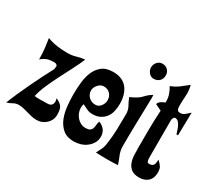

<svg xmlns="http://www.w3.org/2000/svg" viewBox="-120 -850 1204 1082"><g transform="rotate(30 481.5 -309.0)"><path d="M36 -429Q68 -417 100.5 -412.5Q133 -408 167 -408Q197 -408 221 -415.5Q245 -423 274 -426Q260 -392 238.5 -350.5Q217 -309 195 -266Q173 -223 155 -181.5Q137 -140 130 -106Q148 -103 171.5 -104Q195 -105 215 -105Q221 -105 227 -106.5Q233 -108 238 -113Q253 -128 243 -157Q274 -143 283.5 -127Q293 -111 293 -77Q293 -59 286 -44Q279 -29 267 -18Q255 -7 239.5 -0.5Q224 6 206 6Q189 6 173.5 2.5Q158 -1 142.5 -5.5Q127 -10 111 -14Q95 -18 79 -18Q59 -18 43 -8.5Q27 1 9 6Q21 -25 38.5 -64.5Q56 -104 75.5 -145Q95 -186 114.5 -224.5Q134 -263 150 -293Q150 -298 151 -302Q152 -306 152 -311Q152 -318 146 -321Q141 -326 131 -326Q104 -326 86.5 -320Q69 -314 48 -297V-307Q48 -338 44.5 -368.5Q41 -399 36 -429Z M447 -445Q479 -445 502 -434.5Q525 -424 539.5 -405Q554 -386 561 -361Q568 -336 568 -307Q568 -281 562.5 -258Q557 -235 544 -218Q531 -201 511 -190.5Q491 -180 463 -180Q441 -180 426 -187.5Q411 -195 392 -204Q390 -198 389 -191.5Q388 -185 388 -179Q388 -163 394 -147.5Q400 -132 410.5 -120Q421 -108 435 -100.5Q449 -93 466 -93Q487 -93 496 -99.5Q505 -106 508 -116Q511 -126 512 -138.5Q513 -151 517 -163Q540 -155 554 -137Q568 -119 568 -94Q568 -70 557 -51.5Q546 -33 529 -20Q512 -7 490.5 -0.5Q469 6 447 6Q402 6 375.5 -17Q349 -40 335.5 -74Q322 -108 318 -148Q314 -188 314 -221Q314 -256 317.5 -295.5Q321 -335 334 -368Q347 -401 373.5 -423Q400 -445 447 -445ZM389 -293Q389 -268 406.5 -251Q424 -234 449 -234Q471 -234 484.5 -252Q498 -270 498 -290Q498 -315 482.5 -331.5Q467 -348 441 -348Q421 -348 405 -330Q389 -312 389 -293Z M664 -624Q685 -624 698.5 -610Q712 -596 712 -576Q712 -553 698 -539Q684 -525 661 -525Q642 -525 629.5 -540.5Q617 -556 617 -574Q617 -594 630.5 -609Q644 -624 664 -624ZM706 -446 707 -425Q705 -346 703 -267Q701 -188 701 -109Q701 -80 712 -54.5Q723 -29 731 -3Q713 -2 695 -1.5Q677 -1 659 -1Q642 -1 624 -1.5Q606 -2 588 -3Q596 -20 604.5 -35.5Q613 -51 616 -71Q624 -122 625.5 -173Q627 -224 627 -276Q627 -301 615 -322.5Q603 -344 594 -367Q605 -372 615 -377Q625 -382 635 -388Q652 -398 666 -414Q680 -430 706 -446Z M761 -535Q790 -546 813.5 -563.5Q837 -581 860 -600Q869 -567 866.5 -532.5Q864 -498 864 -464Q864 -451 868 -442Q872 -433 887 -433Q905 -433 917.5 -444.5Q930 -456 943 -467L940 -318H930Q927 -327 923 -340Q919 -353 913 -365.5Q907 -378 898.5 -386.5Q890 -395 878 -395Q871 -395 867 -386.5Q863 -378 863 -372V-127Q863 -118 865.5 -107.5Q868 -97 880 -97Q892 -97 898.5 -101Q905 -105 908 -111.5Q911 -118 912 -126.5Q913 -135 914 -144Q931 -128 939 -115.5Q947 -103 947 -79Q947 -42 925.5 -22Q904 -2 868 -2Q836 -2 818.5 -15Q801 -28 792.5 -48.5Q784 -69 782.5 -94.5Q781 -120 781 -144Q781 -206 781.5 -266.5Q782 -327 786 -389Q775 -394 765.5 -399Q756 -404 745 -409Q750 -423 762 -430.5Q774 -438 787 -443V-453Q787 -475 779.5 -495.5Q772 -516 761 -535Z"/></g></svg>

Font: Fette Mikado
Style: Regular
Weight: 400
Designer: Peter Wiegel
Foundry: Peter Wiegel
Version: Version 1.000